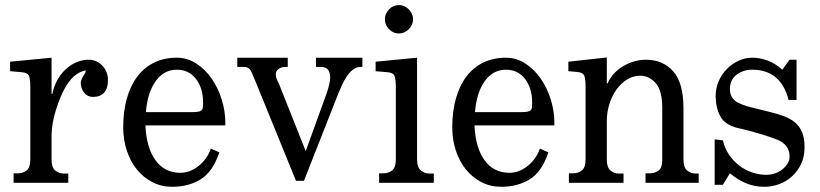

<svg xmlns="http://www.w3.org/2000/svg" viewBox="-20 -715 3207 751"><path d="M343.8 -335.9Q322.3 -335.9 309.1 -352.5Q295.9 -369.1 295.9 -390.6Q295.9 -401.4 307.6 -420.9Q313.5 -428.7 314.5 -433.1Q315.4 -437.5 315.4 -439.5Q253.9 -428.7 214.8 -330.1Q199.2 -291 190.4 -253.9Q181.6 -216.8 181.6 -180.7V-91.8Q181.6 -59.6 196.3 -47.9Q210.9 -36.1 229.5 -36.1H247.1V0H33.2V-37.1H51.8Q69.3 -37.1 84 -48.3Q98.6 -59.6 98.6 -91.8V-373Q98.6 -401.4 94.2 -416Q89.8 -430.7 65.4 -432.6L19.5 -436.5V-473.6L181.6 -489.3V-347.7H184.6Q190.4 -376 203.6 -400.4Q216.8 -424.8 235.8 -442.9Q254.9 -460.9 278.3 -471.2Q301.8 -481.4 326.2 -481.4Q358.4 -481.4 380.4 -458Q402.3 -434.6 402.3 -402.3Q402.3 -369.1 387.2 -352.5Q372.1 -335.9 343.8 -335.9Z M837.9 -119.1Q812.5 -43 765.1 -13.7Q717.8 15.6 653.3 15.6Q611.3 15.6 576.2 -2.4Q541 -20.5 515.6 -51.8Q490.2 -83 476.1 -125.5Q461.9 -168 461.9 -216.8Q461.9 -279.3 476.1 -329.6Q490.2 -379.9 517.1 -415.5Q543.9 -451.2 583 -470.2Q622.1 -489.3 671.9 -489.3Q713.9 -489.3 749 -465.8Q784.2 -442.4 809.1 -405.8Q834 -369.1 847.7 -324.2Q861.3 -279.3 861.3 -237.3V-224.6H548.8Q552.7 -136.7 588.4 -87.9Q624 -39.1 685.5 -39.1Q703.1 -39.1 720.7 -45.4Q738.3 -51.8 754.4 -64Q770.5 -76.2 783.7 -93.8Q796.9 -111.3 804.7 -133.8ZM774.4 -313.5Q774.4 -370.1 746.6 -406.2Q718.8 -442.4 671.9 -442.4Q621.1 -442.4 588.9 -397.5Q556.6 -352.5 550.8 -276.4H726.6Q744.1 -276.4 753.9 -277.8Q763.7 -279.3 768.1 -283.2Q772.5 -287.1 773.4 -294.4Q774.4 -301.8 774.4 -313.5Z M908.2 -489.3H1105.5V-453.1H1092.8Q1081.1 -453.1 1069.8 -445.3Q1058.6 -437.5 1058.6 -422.9Q1058.6 -414.1 1063 -404.3Q1067.4 -394.5 1071.3 -386.7L1175.8 -124L1256.8 -347.7Q1271.5 -389.6 1271.5 -411.1Q1271.5 -430.7 1263.2 -441.9Q1254.9 -453.1 1236.3 -453.1H1215.8V-489.3H1397.5V-453.1H1389.6Q1374 -453.1 1360.8 -442.9Q1347.7 -432.6 1336.9 -417Q1326.2 -401.4 1317.9 -382.8Q1309.6 -364.3 1302.7 -347.7L1168.9 -7.8H1137.7L983.4 -386.7Q971.7 -415 963.4 -434.1Q955.1 -453.1 935.5 -453.1H908.2Z M1595.7 -639.6Q1595.7 -618.2 1579.1 -601.1Q1562.5 -584 1540 -584Q1517.6 -584 1501.5 -601.1Q1485.4 -618.2 1485.4 -639.6Q1485.4 -661.1 1501.5 -678.2Q1517.6 -695.3 1540 -695.3Q1562.5 -695.3 1579.1 -678.2Q1595.7 -661.1 1595.7 -639.6ZM1611.3 -91.8Q1611.3 -59.6 1626.5 -47.9Q1641.6 -36.1 1659.2 -36.1H1676.8V0H1462.9V-37.1H1481.4Q1499 -37.1 1513.7 -48.3Q1528.3 -59.6 1528.3 -91.8V-373Q1528.3 -401.4 1523.9 -416Q1519.5 -430.7 1495.1 -432.6L1449.2 -436.5V-473.6L1611.3 -489.3Z M2125 -119.1Q2099.6 -43 2052.2 -13.7Q2004.9 15.6 1940.4 15.6Q1898.4 15.6 1863.3 -2.4Q1828.1 -20.5 1802.7 -51.8Q1777.3 -83 1763.2 -125.5Q1749 -168 1749 -216.8Q1749 -279.3 1763.2 -329.6Q1777.3 -379.9 1804.2 -415.5Q1831.1 -451.2 1870.1 -470.2Q1909.2 -489.3 1959 -489.3Q2001 -489.3 2036.1 -465.8Q2071.3 -442.4 2096.2 -405.8Q2121.1 -369.1 2134.8 -324.2Q2148.4 -279.3 2148.4 -237.3V-224.6H1835.9Q1839.8 -136.7 1875.5 -87.9Q1911.1 -39.1 1972.7 -39.1Q1990.2 -39.1 2007.8 -45.4Q2025.4 -51.8 2041.5 -64Q2057.6 -76.2 2070.8 -93.8Q2084 -111.3 2091.8 -133.8ZM2061.5 -313.5Q2061.5 -370.1 2033.7 -406.2Q2005.9 -442.4 1959 -442.4Q1908.2 -442.4 1876 -397.5Q1843.8 -352.5 1837.9 -276.4H2013.7Q2031.2 -276.4 2041 -277.8Q2050.8 -279.3 2055.2 -283.2Q2059.6 -287.1 2060.5 -294.4Q2061.5 -301.8 2061.5 -313.5Z M2353.5 -388.7H2356.4Q2375 -430.7 2417.5 -456.1Q2460 -481.4 2506.8 -481.4Q2572.3 -481.4 2612.8 -436.5Q2653.3 -391.6 2653.3 -292V-91.8Q2653.3 -59.6 2668 -47.9Q2682.6 -36.1 2701.2 -36.1H2712.9V0H2504.9V-37.1H2523.4Q2540 -37.1 2555.2 -47.4Q2570.3 -57.6 2570.3 -88.9V-293Q2570.3 -361.3 2544.4 -390.1Q2518.6 -418.9 2483.4 -418.9Q2457 -418.9 2433.1 -404.3Q2409.2 -389.6 2391.6 -365.2Q2374 -340.8 2363.8 -308.6Q2353.5 -276.4 2353.5 -242.2V-91.8Q2353.5 -59.6 2368.2 -47.9Q2382.8 -36.1 2400.4 -36.1H2418.9V0H2205.1V-37.1H2222.7Q2241.2 -37.1 2255.9 -48.3Q2270.5 -59.6 2270.5 -91.8V-374Q2270.5 -402.3 2266.1 -417Q2261.7 -431.6 2237.3 -433.6L2203.1 -436.5V-473.6L2353.5 -490.2Z M3095.7 -324.2H3064.5Q3034.2 -442.4 2921.9 -442.4Q2887.7 -442.4 2861.3 -422.9Q2835 -403.3 2835 -366.2Q2835 -337.9 2855 -321.3Q2875 -304.7 2930.7 -292L2986.3 -278.3Q3019.5 -270.5 3045.9 -260.7Q3072.3 -251 3090.3 -235.4Q3108.4 -219.7 3117.7 -196.8Q3127 -173.8 3127 -138.7Q3127 -101.6 3113.3 -73.2Q3099.6 -44.9 3077.6 -24.9Q3055.7 -4.9 3027.3 5.4Q2999 15.6 2969.7 15.6Q2931.6 15.6 2899.4 2.4Q2867.2 -10.7 2835 -37.1L2807.6 7.8H2775.4V-169.9L2807.6 -166Q2814.5 -134.8 2831.5 -109.9Q2848.6 -85 2871.6 -67.4Q2894.5 -49.8 2921.9 -40.5Q2949.2 -31.2 2977.5 -31.2Q2995.1 -31.2 3011.7 -37.1Q3028.3 -43 3040.5 -52.7Q3052.7 -62.5 3060.5 -75.2Q3068.4 -87.9 3068.4 -102.5Q3068.4 -149.4 3019.5 -168.9Q2997.1 -177.7 2970.7 -186Q2944.3 -194.3 2920.9 -200.7Q2897.5 -207 2880.9 -210.9Q2864.3 -214.8 2863.3 -214.8Q2814.5 -227.5 2796.9 -261.2Q2779.3 -294.9 2779.3 -339.8Q2779.3 -371.1 2791.5 -398.4Q2803.7 -425.8 2823.7 -445.8Q2843.8 -465.8 2869.1 -477.5Q2894.5 -489.3 2921.9 -489.3Q2953.1 -489.3 2982.9 -478Q3012.7 -466.8 3040 -442.4L3068.4 -481.4H3095.7Z"/></svg>

Font: Subtext
Style: Regular
Weight: 400
Designer: Christopher J. Fynn
Foundry: Christopher J. Fynn for DDC
Version: Version 1.000 preliminary